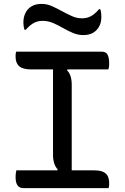

<svg xmlns="http://www.w3.org/2000/svg" viewBox="-20 -965 640 985"><path d="M348 -65H263L276 -96Q265 -107 258.5 -126Q252 -145 252 -170Q252 -226 252 -283.5Q252 -341 252 -399.5Q252 -458 252 -516.5Q252 -575 252 -635H337L324 -604Q336 -593 342 -574Q348 -555 348 -530Q348 -474 348 -416.5Q348 -359 348 -300.5Q348 -242 348 -183Q348 -124 348 -65ZM537 0H100Q89 0 81.5 -4Q74 -8 69 -15.5Q64 -23 62 -33.5Q60 -44 60 -56Q60 -63 60.5 -69.5Q61 -76 62 -81.5Q63 -87 64 -91H463Q493 -91 510 -83Q527 -75 533.5 -60Q540 -45 540 -25Q540 -21 540 -16.5Q540 -12 539 -8Q538 -4 537 0ZM63 -700H501Q525 -700 532.5 -683.5Q540 -667 540 -641Q540 -637 540 -633Q540 -629 539.5 -625Q539 -621 538 -617Q537 -613 536 -609H138Q98 -609 79 -625Q60 -641 60 -673Q60 -677 60 -681Q60 -685 60.5 -688.5Q61 -692 61.5 -695Q62 -698 63 -700ZM401 -871Q427 -871 447.5 -882.5Q468 -894 488 -918H494Q497 -911 498.5 -901Q500 -891 500 -882Q500 -865 497.5 -853Q495 -841 490 -832Q480 -811 459.5 -798Q439 -785 407 -785Q380 -785 354 -796Q328 -807 303 -821.5Q278 -836 252 -847Q226 -858 199 -858Q173 -858 153 -847Q133 -836 112 -812H106Q103 -820 101.5 -829.5Q100 -839 100 -848Q100 -866 103 -877.5Q106 -889 110 -897Q120 -919 141 -932Q162 -945 193 -945Q221 -945 246.5 -933.5Q272 -922 297.5 -908Q323 -894 348.5 -882.5Q374 -871 401 -871Z"/></svg>

Font: Recursive Monospace Casual
Style: Regular
Weight: 400
Version: Version 1.047